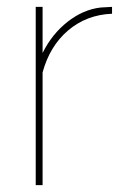

<svg xmlns="http://www.w3.org/2000/svg" viewBox="-20 -539 363 559"><path d="M306.2 -499Q232.4 -496.1 178.7 -450.7Q125 -405.3 104 -328.1V0H84V-519H104V-384.8Q131.3 -439.9 176.8 -475.6Q222.2 -511.2 272.9 -517.1Q299.3 -519 306.2 -519Z"/></svg>

Font: Rawline Thin
Style: Regular
Weight: 250
Designer: Matt McInerney, Pablo Impallari, Rodrigo Fuenzalida
Foundry: Matt McInerney, Pablo Impallari, Rodrigo Fuenzalida
Version: Version 4.020;PS 004.020;hotconv 1.0.88;makeotf.lib2.5.64775